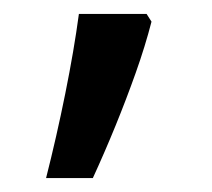

<svg xmlns="http://www.w3.org/2000/svg" viewBox="-20 -136 303 275"><path d="M190 -116 197 -105Q188 -70 174.5 -32Q161 6 145.5 44Q130 82 113 119H46Q61 60 73.5 -2Q86 -64 93 -116Z"/></svg>

Font: ukannada15
Style: Book
Weight: 400
Designer: Jelle Bosma - Monotype Design Team
Foundry: Monotype Imaging Inc.
Version: Version 2.003